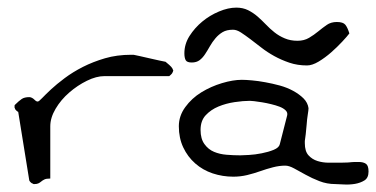

<svg xmlns="http://www.w3.org/2000/svg" viewBox="-20 -487 997 509"><path d="M28.3 -190.4Q27.3 -190.4 23.4 -193.8Q19.5 -197.3 19.5 -200.2Q18.6 -200.2 18.6 -202.1V-207Q18.6 -208 19.5 -209Q30.3 -219.7 37.6 -224.6Q44.9 -229.5 57.6 -229.5Q61.5 -229.5 64.9 -227.5Q68.4 -225.6 70.3 -223.6Q72.3 -221.7 74.7 -219.7Q77.1 -217.8 80.1 -217.8Q83 -217.8 91.8 -227.1Q100.6 -236.3 115.2 -250Q129.9 -263.7 151.4 -279.8Q172.9 -295.9 199.7 -309.6Q226.6 -323.2 258.3 -332.5Q290 -341.8 328.1 -341.8H334Q337.9 -340.8 350.1 -338.4Q362.3 -335.9 376 -332.5Q389.6 -329.1 401.9 -326.7Q414.1 -324.2 418.9 -323.2Q419.9 -322.3 422.9 -319.8Q425.8 -317.4 428.7 -314.9Q431.6 -312.5 434.1 -309.6Q436.5 -306.6 437.5 -304.7Q437.5 -303.7 438.5 -301.8Q438.5 -301.8 439 -300.8Q439.5 -299.8 439.5 -299.8L438.5 -297.9Q438.5 -297.9 438.5 -296.9Q437.5 -295.9 437.5 -294.9Q436.5 -292 432.6 -288.6Q428.7 -285.2 428.7 -285.2H256.8Q235.4 -285.2 210.4 -272.9Q185.5 -260.7 163.6 -241.7Q141.6 -222.7 127.4 -198.7Q113.3 -174.8 113.3 -152.3V-13.7Q102.5 -13.7 97.7 -11.2Q92.8 -8.8 89.4 -5.9Q85.9 -2.9 82 -1Q78.1 1 71.3 1H69.3Q68.4 1 67.4 0Q63.5 -1 60.5 -4.4Q57.6 -7.8 57.6 -8.8Z M736.3 -47.9Q720.7 -47.9 703.6 -43.5Q686.5 -39.1 669.9 -33.2Q653.3 -27.3 635.3 -22.9Q617.2 -18.6 598.6 -18.6Q570.3 -18.6 543.9 -27.3Q517.6 -36.1 497.6 -53.7Q477.5 -71.3 465.8 -96.2Q454.1 -121.1 454.1 -152.3Q454.1 -179.7 471.2 -203.1Q488.3 -226.6 513.7 -242.2Q539.1 -257.8 568.4 -266.6Q597.7 -275.4 621.1 -275.4Q631.8 -275.4 647.9 -273.9Q664.1 -272.5 683.1 -269Q702.1 -265.6 721.7 -260.3Q741.2 -254.9 757.3 -246.1Q773.4 -237.3 784.7 -226.1Q795.9 -214.8 797.9 -200.2Q797.9 -195.3 795.9 -183.1Q793.9 -170.9 793 -157.2Q792 -143.6 790.5 -131.3Q789.1 -119.1 788.1 -113.3V-107.4Q788.1 -85.9 797.9 -75.2Q807.6 -64.5 821.8 -60.1Q835.9 -55.7 851.6 -55.7H882.8Q897.5 -55.7 901.4 -56.2Q905.3 -56.6 906.7 -56.6Q908.2 -56.6 911.6 -57.1Q915 -57.6 930.7 -57.6Q943.4 -57.6 950.2 -52.7Q957 -47.9 957 -32.2Q957 -15.6 946.3 -8.8Q935.5 -2 920.9 0.5Q906.2 2.9 891.6 2Q877 1 869.1 1Q846.7 1 826.7 -6.8Q806.6 -14.6 790 -23.9Q773.4 -33.2 759.8 -40.5Q746.1 -47.9 736.3 -47.9ZM511.7 -142.6Q511.7 -119.1 522 -105Q532.2 -90.8 547.4 -84.5Q562.5 -78.1 581.1 -76.7Q599.6 -75.2 617.2 -75.2Q624 -75.2 640.1 -76.2Q656.2 -77.1 673.8 -80.6Q691.4 -84 705.6 -89.8Q719.7 -95.7 721.7 -104.5L741.2 -180.7Q743.2 -188.5 737.3 -194.3Q731.4 -200.2 721.2 -204.1Q710.9 -208 698.7 -210.9Q686.5 -213.9 674.8 -215.8Q663.1 -217.8 653.8 -218.8Q644.5 -219.7 642.6 -219.7Q625 -219.7 602.1 -216.3Q579.1 -212.9 559.1 -204.6Q539.1 -196.3 525.4 -181.6Q511.7 -167 511.7 -142.6ZM597.7 -408.2Q581.1 -408.2 570.3 -401.9Q559.6 -395.5 551.3 -385.7Q543 -376 536.6 -364.7Q530.3 -353.5 523.9 -343.8Q517.6 -334 509.3 -327.6Q501 -321.3 488.3 -321.3Q475.6 -321.3 472.2 -327.6Q468.8 -334 468.8 -345.7Q468.8 -370.1 482.4 -391.6Q496.1 -413.1 516.1 -429.7Q536.1 -446.3 560.5 -456.5Q585 -466.8 606.4 -466.8Q624 -466.8 637.7 -460Q651.4 -453.1 662.6 -443.4Q673.8 -433.6 684.6 -422.4Q695.3 -411.1 707.5 -401.4Q719.7 -391.6 734.9 -385.3Q750 -378.9 768.6 -378.9Q786.1 -378.9 799.3 -386.7Q812.5 -394.5 823.7 -403.8Q835 -413.1 846.2 -420.9Q857.4 -428.7 873 -428.7Q889.6 -428.7 895.5 -421.4Q901.4 -414.1 906.2 -398.4Q900.4 -390.6 887.2 -376.5Q874 -362.3 857.9 -348.1Q841.8 -334 824.7 -323.7Q807.6 -313.5 793.9 -313.5Q768.6 -313.5 747.1 -320.8Q725.6 -328.1 707 -338.4Q688.5 -348.6 672.9 -360.8Q657.2 -373 643.6 -383.3Q629.9 -393.6 618.7 -400.9Q607.4 -408.2 597.7 -408.2Z"/></svg>

Font: Swanky and Moo Moo Cyrillic
Style: Regular
Weight: 400
Designer: Kimberly Geswein; Denis Ignatov
Foundry: Kimberly Geswein; Denis Ignatov
Version: Version 1.003 June 27, 2018